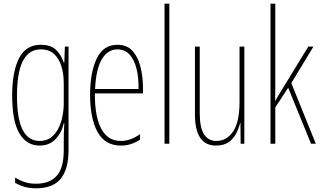

<svg xmlns="http://www.w3.org/2000/svg" viewBox="-20 -873 1741 1042"><path d="M202 -630Q258 -630 286.5 -600Q315 -570 326 -533H329L332 -620H352V-58Q352 45 309.5 97Q267 149 175 149Q112 149 62 119V91Q89 107 115 115.5Q141 124 175 124Q250 124 288 81Q326 38 326 -58V-105Q326 -128 326.5 -150.5Q327 -173 329 -204H326Q315 -153 281.5 -118Q248 -83 195 -83Q124 -83 85 -149.5Q46 -216 46 -355Q46 -483 83 -556.5Q120 -630 202 -630ZM202 -605Q155 -605 126 -573.5Q97 -542 84.5 -486Q72 -430 72 -355Q72 -228 103 -168Q134 -108 195 -108Q231 -108 256 -126.5Q281 -145 296.5 -175.5Q312 -206 319 -242Q326 -278 326 -314V-422Q326 -471 313.5 -512.5Q301 -554 274 -579.5Q247 -605 202 -605Z M617 -630Q670 -630 700 -596Q730 -562 743 -508Q756 -454 756 -394V-366H495Q494 -241 529.5 -174.5Q565 -108 636 -108Q688 -108 740 -145V-115Q719 -101 693 -92Q667 -83 636 -83Q550 -83 509.5 -156.5Q469 -230 469 -357Q469 -481 505 -555.5Q541 -630 617 -630ZM617 -605Q565 -605 533 -552Q501 -499 496 -390H732Q733 -449 721.5 -497.5Q710 -546 684.5 -575.5Q659 -605 617 -605Z M899 -93H873V-853H899Z M1306 -620V-93H1286L1285 -205H1283Q1276 -176 1261.5 -148Q1247 -120 1221 -101.5Q1195 -83 1152 -83Q1038 -83 1038 -252V-620H1064V-260Q1064 -180 1087.5 -144Q1111 -108 1154 -108Q1211 -108 1245.5 -160Q1280 -212 1280 -321V-620Z M1474 -454Q1474 -419 1474 -389.5Q1474 -360 1473 -326H1474Q1484 -343 1490 -353.5Q1496 -364 1505 -378L1653 -620H1681L1561 -422L1694 -93H1668L1544 -397L1474 -290V-93H1448V-853H1474Z"/></svg>

Font: Noto Sans Kannada UI ExtraCondensed Thin
Style: Regular
Weight: 100
Width: 2
Designer: Jelle Bosma - Monotype Design Team
Foundry: Monotype Imaging Inc.
Version: Version 2.005; ttfautohint (v1.8.4.7-5d5b)